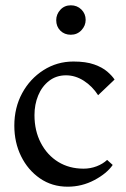

<svg xmlns="http://www.w3.org/2000/svg" viewBox="-20 -696 474 724"><path d="M235 8Q176 8 130.5 -23.5Q85 -55 59.5 -107Q34 -159 34 -222Q34 -290 63.5 -344.5Q93 -399 144 -431.5Q195 -464 257 -464Q304 -464 335 -453Q366 -442 384.5 -426Q403 -410 412 -396L350 -337Q328 -371 296 -391.5Q264 -412 229 -412Q192 -412 165 -391Q138 -370 124 -336Q110 -302 110 -262Q110 -203 134 -157Q158 -111 199.5 -85.5Q241 -60 295 -60Q321 -60 344.5 -69Q368 -78 384 -93L405 -74Q383 -42 336 -17Q289 8 235 8ZM247 -565Q223 -565 207.5 -580.5Q192 -596 192 -620Q192 -642 207.5 -659Q223 -676 247 -676Q271 -676 287 -660Q303 -644 303 -621Q303 -599 287 -582Q271 -565 247 -565Z"/></svg>

Font: Joan
Style: Regular
Weight: 400
Designer: Paolo Biagini
Version: Version 1.001; ttfautohint (v1.8.4.7-5d5b);gftools[0.9.30]